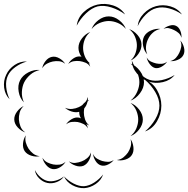

<svg xmlns="http://www.w3.org/2000/svg" viewBox="-76 -845 976 996"><path d="M322 -712Q327 -753 358.5 -782.5Q390 -812 429 -821Q469 -830 510 -817Q551 -804 573 -770Q541 -794 502 -806.5Q463 -819 431 -812Q400 -804 370.5 -776Q341 -748 322 -712ZM399 -694Q409 -721 434.5 -740.5Q460 -760 488 -760Q516 -760 541.5 -740.5Q567 -721 577 -695Q559 -716 535 -726Q511 -736 488 -736Q466 -736 441.5 -726Q417 -716 399 -694ZM594 -694Q618 -686 637.5 -663.5Q657 -641 658 -615Q659 -590 642 -565.5Q625 -541 601 -531Q620 -548 627.5 -571Q635 -594 634 -614Q633 -635 623.5 -656.5Q614 -678 594 -694ZM278 -513Q286 -529 304 -541.5Q322 -554 340 -552Q344 -552 347 -550Q331 -573 331 -597Q331 -623 349.5 -646.5Q368 -670 392 -679Q372 -662 363.5 -640Q355 -618 355 -597Q355 -576 363.5 -554Q372 -532 392 -515Q388 -517 384 -518Q390 -509 392 -499Q382 -514 367 -520Q352 -526 338 -528Q323 -530 307 -527.5Q291 -525 278 -513ZM143 -491Q146 -510 160 -528Q174 -546 193 -550Q212 -554 232 -542.5Q252 -531 262 -514Q247 -526 230 -527.5Q213 -529 198 -526Q183 -523 168 -515Q153 -507 143 -491ZM-26 -330Q-50 -354 -54.5 -390Q-59 -426 -44 -457Q-30 -488 0 -508Q30 -528 64 -526Q31 -517 3.5 -497Q-24 -477 -35 -453Q-47 -428 -44 -394.5Q-41 -361 -26 -330ZM601 -515Q629 -505 650 -477Q671 -449 671 -419Q671 -389 650 -361Q629 -333 601 -323Q624 -342 635.5 -368.5Q647 -395 647 -419Q647 -443 635.5 -469.5Q624 -496 601 -515ZM48 -314Q27 -335 21 -368.5Q15 -402 28 -428Q41 -454 71 -469.5Q101 -485 130 -482Q101 -475 80.5 -457Q60 -439 49 -417Q39 -396 37.5 -368.5Q36 -341 48 -314ZM676 -431Q716 -417 738.5 -378Q761 -339 761 -297Q761 -255 738.5 -216Q716 -177 676 -163Q708 -190 729.5 -226.5Q751 -263 751 -297Q751 -331 729.5 -367.5Q708 -404 676 -431ZM267 -200Q276 -215 295 -226.5Q314 -238 332 -235Q338 -234 344 -231Q335 -246 335 -261V-265Q317 -260 296 -266.5Q275 -273 261 -286Q280 -278 298.5 -280Q317 -282 332 -289Q343 -294 351 -300Q358 -309 367 -316Q376 -327 380 -342Q381 -333 379 -323Q383 -325 387 -327Q382 -323 378 -318Q374 -298 361 -283Q359 -272 359 -261Q359 -244 365 -226Q371 -208 387 -194Q379 -197 372 -202Q378 -191 380 -179Q371 -195 356.5 -202Q342 -209 327 -212Q313 -214 297 -212.5Q281 -211 267 -200ZM601 -311Q626 -302 645.5 -277Q665 -252 665 -225Q665 -198 645.5 -173Q626 -148 601 -139Q622 -156 631.5 -179.5Q641 -203 641 -225Q641 -247 631.5 -270.5Q622 -294 601 -311ZM55 -158Q34 -165 16.5 -183.5Q-1 -202 -2 -224Q-3 -245 12 -265.5Q27 -286 47 -295Q31 -280 26 -261Q21 -242 22 -225Q23 -208 30 -189.5Q37 -171 55 -158ZM130 -35Q111 -30 87.5 -37Q64 -44 52 -61Q41 -78 43.5 -102Q46 -126 58 -143Q53 -123 58 -105.5Q63 -88 72 -74Q81 -60 95.5 -48.5Q110 -37 130 -35ZM601 -123Q613 -107 616 -82.5Q619 -58 608 -41Q597 -24 573.5 -17Q550 -10 530 -15Q550 -17 564.5 -29Q579 -41 588 -54Q597 -68 602 -85.5Q607 -103 601 -123ZM396 -54Q397 -35 386 -14Q375 7 357 15Q339 22 316.5 14.5Q294 7 281 -8Q298 2 315.5 0Q333 -2 348 -8Q362 -13 376 -24.5Q390 -36 396 -54ZM514 -15Q504 -1 484.5 8.5Q465 18 448 13Q431 8 419.5 -10.5Q408 -29 407 -46Q414 -30 427.5 -22Q441 -14 454 -10Q468 -6 483.5 -5.5Q499 -5 514 -15ZM264 -6Q255 11 235 23Q215 35 196 32Q177 28 162.5 10Q148 -8 144 -27Q154 -10 169.5 -2.5Q185 5 200 8Q215 11 232.5 9Q250 7 264 -6ZM256 70Q243 90 218 99.5Q193 109 170 104Q146 99 127 80Q108 61 105 37Q116 59 134.5 74.5Q153 90 172 94Q191 98 214 91.5Q237 85 256 70ZM459 60Q449 90 420.5 109.5Q392 129 361 131Q329 132 299 115.5Q269 99 256 70Q278 93 306.5 107.5Q335 122 360 121Q386 119 412.5 102Q439 85 459 60ZM638 -709Q642 -746 669.5 -774.5Q697 -803 733 -813Q770 -823 808 -812Q846 -801 868 -770Q837 -792 801 -801.5Q765 -811 736 -803Q707 -796 680.5 -769.5Q654 -743 638 -709ZM772 -695Q784 -706 803.5 -712Q823 -718 837 -711Q852 -704 859.5 -685Q867 -666 865 -649Q861 -665 849.5 -674.5Q838 -684 827 -689Q815 -695 801 -698.5Q787 -702 772 -695ZM688 -563Q672 -580 666.5 -607Q661 -634 671 -655Q682 -676 707.5 -687Q733 -698 756 -695Q733 -690 717 -675.5Q701 -661 693 -644Q684 -627 681.5 -605.5Q679 -584 688 -563ZM859 -635Q872 -622 878 -600Q884 -578 876 -561Q868 -544 847 -535Q826 -526 807 -528Q826 -533 837 -545.5Q848 -558 854 -571Q861 -585 864 -601.5Q867 -618 859 -635ZM791 -525Q782 -511 764 -500Q746 -489 729 -492Q713 -496 700.5 -513Q688 -530 685 -547Q693 -532 707 -525.5Q721 -519 734 -516Q748 -513 763 -514Q778 -515 791 -525ZM830 -456Q808 -428 769 -419Q730 -410 695 -422Q661 -433 635 -463Q609 -493 608 -530Q622 -496 646.5 -468Q671 -440 699 -431Q727 -422 763 -429.5Q799 -437 830 -456Z"/></svg>

Font: Rubik Puddles
Style: Regular
Weight: 400
Designer: Hubert and Fischer, NaN
Foundry: Hubert and Fischer, NaN
Version: Version 2.200